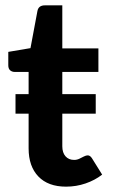

<svg xmlns="http://www.w3.org/2000/svg" viewBox="-20 -690 422 718"><path d="M227 8Q160 8 123.5 -30Q87 -68 87 -135V-421H35Q25 -421 18 -427Q11 -433 11 -446V-496L94 -510L120 -649Q124 -670 148 -670H213V-509H348V-421H213V-143Q213 -119 225 -105.5Q237 -92 257 -92Q268 -92 277 -96.5Q286 -101 294 -105Q302 -109 308 -109Q317 -109 324 -98L362 -37Q335 -16 300 -4Q265 8 227 8ZM38 -265V-338H338V-265Z"/></svg>

Font: Aleo
Style: Bold
Weight: 700
Designer: Alessio Laiso
Foundry: Alessio Laiso
Version: Version 2.001;gftools[0.9.29]